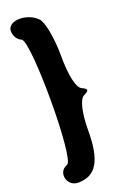

<svg xmlns="http://www.w3.org/2000/svg" viewBox="-206 -981 800 1239"><g transform="rotate(-20 194.0 -361.5)"><path d="M27 -867C27 -834 47 -802 73 -793C131 -773 131 48 73 67C-1 92 23 200 102 200C225 200 277 112 277 -96C277 -213 298 -302 329 -317C371 -337 371 -347 329 -367C297 -382 277 -475 277 -608C277 -729 255 -847 227 -875C159 -943 27 -938 27 -867Z"/></g></svg>

Font: Hussar Skorodowane
Style: Bold
Weight: 700
Foundry: Cannot Into Space Fonts
Version: Version 0.892